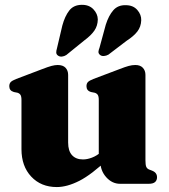

<svg xmlns="http://www.w3.org/2000/svg" viewBox="-20 -762 701 796"><path d="M396 -93V-105.5L389.5 -106V-347.5Q389.5 -362.5 385.2 -368.8Q381 -375 372.5 -377.5L357.5 -380.5Q347.5 -383.5 343 -389.5Q338.5 -395.5 338.5 -404.5Q338.5 -415.5 344.5 -421.8Q350.5 -428 367 -434.5L475.5 -475.5Q498.5 -484.5 513 -488.5Q527.5 -492.5 541 -492.5Q561.5 -492.5 572.2 -481Q583 -469.5 583 -451.5V-97.5Q583 -78.5 586.2 -70.8Q589.5 -63 597.5 -59.5L610.5 -54.5Q621.5 -50 626.2 -43.2Q631 -36.5 631 -27Q631 -14.5 622.8 -7.2Q614.5 0 596.5 0H478Q445 0 420.5 -27.2Q396 -54.5 396 -93ZM69 -143.5V-347.5Q69 -362.5 64.8 -368.8Q60.5 -375 52.5 -377.5L37.5 -380.5Q27.5 -383.5 23 -389.5Q18.5 -395.5 18.5 -404.5Q18.5 -415.5 24.5 -421.8Q30.5 -428 47 -434.5L155 -475.5Q179.5 -485 193.8 -488.8Q208 -492.5 219 -492.5Q241 -492.5 251.8 -481Q262.5 -469.5 262.5 -451.5V-171Q262.5 -136 278.8 -118.5Q295 -101 324 -101Q341.5 -101 361.2 -108.5Q381 -116 398 -131L416.5 -147L444 -118L428 -103Q359.5 -38 308.8 -12.2Q258 13.5 215.5 13.5Q150 13.5 109.5 -29.8Q69 -73 69 -143.5ZM238.5 -656.5Q249 -695 267 -718.2Q285 -741.5 318.5 -742Q349 -742.5 367 -723.8Q385 -705 385.5 -681.5Q385 -655 371.2 -635Q357.5 -615 329 -594L255 -534Q246.5 -528.5 237 -527.5Q227.5 -526.5 220.5 -531.5Q213.5 -536.5 213.2 -544Q213 -551.5 216 -561ZM418.5 -659.5Q430.5 -697.5 449.8 -719.5Q469 -741.5 501.5 -740.5Q532 -740.5 549.2 -720.8Q566.5 -701 565.5 -677.5Q564.5 -651 549.5 -631.5Q534.5 -612 505 -593L429.5 -535.5Q420.5 -530.5 410.8 -529.8Q401 -529 394.5 -534.5Q387.5 -540.5 388.2 -548Q389 -555.5 392.5 -564Z"/></svg>

Font: Fraunces ExtraBold
Style: Regular
Weight: 800
Version: Version 1.000;[b76b70a41]